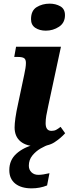

<svg xmlns="http://www.w3.org/2000/svg" viewBox="-20 -792 392 1052"><path d="M231 -624Q197 -624 173.5 -639.5Q150 -655 150 -687Q150 -734 181 -753Q212 -772 252 -772Q285 -772 310.5 -757.5Q336 -743 336 -709Q336 -667 303.5 -645.5Q271 -624 231 -624ZM186 10Q125 10 92.5 -17Q60 -44 60 -94Q60 -113 64.5 -146Q69 -179 80 -228L113 -384Q117 -402 119.5 -418.5Q122 -435 122 -447Q122 -466 112.5 -473Q103 -480 77 -480H58L68 -536H314L244 -210Q237 -179 233.5 -157.5Q230 -136 230 -117Q230 -75 262 -75Q277 -75 287.5 -80.5Q298 -86 312 -97L337 -62Q313 -35 278.5 -12.5Q244 10 186 10ZM153 240Q96 240 63.5 214Q31 188 31 140Q31 85 70 50Q109 15 170 0H251Q229 6 202.5 21.5Q176 37 157 60.5Q138 84 138 116Q138 138 152.5 152Q167 166 190 166Q203 166 218.5 163.5Q234 161 251 157L238 224Q199 240 153 240Z"/></svg>

Font: Noto Serif SemiCondensed ExtraBold
Style: Italic
Weight: 800
Width: 4
Italic angle: -12°
Designer: Monotype Design Team
Foundry: Monotype Imaging Inc.
Version: Version 2.014; ttfautohint (v1.8.4.7-5d5b)